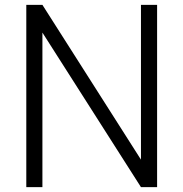

<svg xmlns="http://www.w3.org/2000/svg" viewBox="-20 -770 755 790"><path d="M88.2 0V-750H154.5L560 -113.2V-750H626.4V0H560L154.5 -635.9V0Z"/></svg>

Font: Spartan
Style: Regular
Weight: 400
Designer: Matt Bailey, Mirko Velimirovic
Foundry: Matt Bailey
Version: Version 1.005